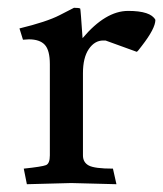

<svg xmlns="http://www.w3.org/2000/svg" viewBox="-20 -470 419 493"><path d="M54 -369 39 -368 30 -397Q100 -414 133 -431Q166 -448 170 -450Q183 -450 186 -448Q187 -446 192 -372Q251 -442 309 -442Q367 -442 379 -419Q379 -397 344 -352Q333 -337 331 -337L251 -366H245Q223 -366 208 -344Q193 -322 193 -282V-71Q193 -53 208 -45Q223 -37 270 -37L279 3L163 0L49 3L41 -37Q88 -42 98 -46Q108 -50 108 -71V-305Q108 -341 95 -355Q82 -369 54 -369Z"/></svg>

Font: Lusitana
Style: Regular
Weight: 400
Designer: Ana Paula Megda
Foundry: Ana Paula Megda
Version: Version 1.001; ttfautohint (v1.4.1)